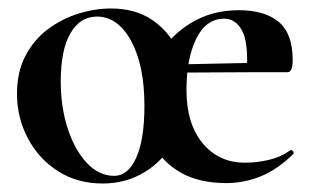

<svg xmlns="http://www.w3.org/2000/svg" viewBox="-20 -419 729 452"><path d="M222 13Q162 13 116.6 -16Q71.1 -45 45.6 -93.5Q20 -142 20 -198Q20 -250 40.1 -288Q60.2 -326 93.1 -350.5Q126 -375 164.9 -387Q203.8 -399 241 -399Q298.4 -399 337.7 -372.5Q377 -346 398 -302Q419 -258 419 -207Q419 -141 392.6 -91.5Q366.3 -42 321.6 -14.5Q277 13 222 13ZM249 -5Q281.2 -5 300.6 -47.5Q320 -90 320 -170Q320 -265 288.8 -322.5Q257.5 -380 208 -380Q169 -380 146 -341Q123 -302 123 -227Q123 -167 139.4 -116.5Q155.8 -66 184.3 -35.5Q212.9 -5 249 -5ZM513 12Q449 12 405.8 -12.5Q362.7 -37 341.3 -78.5Q320 -120 320 -170Q320 -230 349 -281.5Q378 -333 428 -364Q478 -395 542 -395Q603.2 -395 636.1 -367.5Q669 -340 669 -278Q669 -249 657 -249H561Q565 -320 549.6 -347.5Q534.3 -375 508 -375Q465 -375 442 -328Q419 -281 419 -207Q419 -128 456.9 -82Q494.8 -36 557 -36Q583.5 -36 612 -42.4Q640.6 -48.8 663 -65Q666 -67 669.5 -63Q673 -59 670 -56Q632 -19 592.9 -3.5Q553.8 12 513 12ZM384.8 -248 384 -267 573 -271V-249Z"/></svg>

Font: Cormorant Infant Light
Style: Regular
Weight: 300
Designer: Christian Thalmann (Catharsis Fonts)
Foundry: Catharsis Fonts
Version: Version 4.001